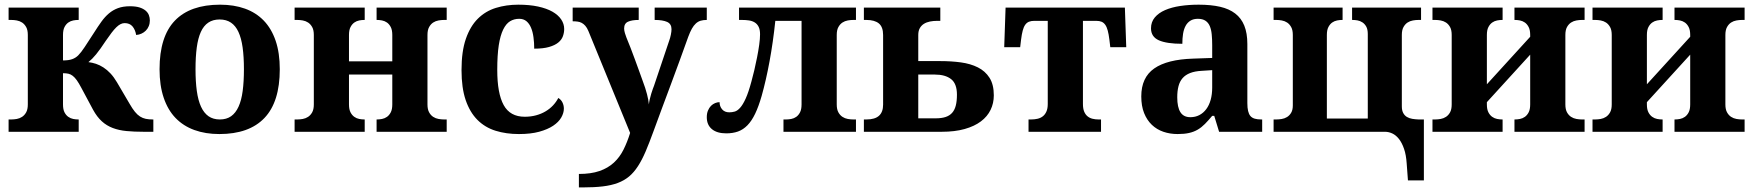

<svg xmlns="http://www.w3.org/2000/svg" viewBox="-20 -569 7570 829"><path d="M17.1 -53.2H28.8Q40 -53.2 52.5 -55.4Q64.9 -57.6 75.4 -64.5Q85.9 -71.3 93 -84Q100.1 -96.7 100.1 -118.2V-418Q100.1 -439.5 93 -452.1Q85.9 -464.8 75.4 -471.7Q64.9 -478.5 52.5 -480.7Q40 -482.9 28.8 -482.9H17.1V-536.1H319.8V-482.9H317.9Q307.6 -482.9 296.1 -480.7Q284.7 -478.5 274.9 -471.7Q265.1 -464.8 258.5 -452.1Q252 -439.5 252 -418V-308.1Q276.4 -308.1 291.5 -313.5Q306.6 -318.8 317.9 -330.1Q330.1 -342.3 345.7 -366Q361.3 -389.6 386.2 -428.2Q402.8 -454.6 418 -475.6Q433.1 -496.6 450.4 -511.2Q467.8 -525.9 489.5 -533.9Q511.2 -542 541 -542Q565.9 -542 582.3 -536.9Q598.6 -531.7 608.6 -523.2Q618.7 -514.6 622.8 -503.7Q627 -492.7 627 -481Q627 -467.3 622.3 -456.1Q617.7 -444.8 609.6 -436.8Q601.6 -428.7 590.8 -423.8Q580.1 -418.9 567.9 -418Q564 -440.9 552 -455.1Q540 -469.2 518.1 -469.2Q509.3 -469.2 500.5 -464.8Q491.7 -460.4 482.2 -451.2Q472.7 -441.9 461.7 -427.5Q450.7 -413.1 437 -393.1Q424.3 -374 414.1 -359.6Q403.8 -345.2 395 -334.5Q386.2 -323.7 378.2 -315.7Q370.1 -307.6 361.8 -300.8Q377.9 -298.8 394.3 -293.5Q410.6 -288.1 426.5 -277.8Q442.4 -267.6 457 -252Q471.7 -236.3 484.9 -213.9L540 -120.1Q551.8 -99.6 562.5 -86.4Q573.2 -73.2 584.7 -65.9Q596.2 -58.6 609.4 -55.9Q622.6 -53.2 639.2 -53.2H642.1V0H600.1Q559.1 0 526.1 -3.2Q493.2 -6.3 466.8 -16.4Q440.4 -26.4 419.7 -45.2Q398.9 -64 381.8 -95.2L331.1 -189.9Q320.3 -210.4 311.5 -222.7Q302.7 -234.9 293.9 -241.7Q285.2 -248.5 275.4 -250.7Q265.6 -252.9 252 -252.9V-118.2Q252 -96.7 258.5 -84Q265.1 -71.3 274.9 -64.5Q284.7 -57.6 296.1 -55.4Q307.6 -53.2 317.9 -53.2H319.8V0H17.1Z M1188 -270Q1188 -128.9 1121.8 -59.6Q1055.7 9.8 927.2 9.8Q867.2 9.8 819.3 -7.6Q771.5 -24.9 738 -59.6Q704.6 -94.2 686.8 -147Q668.9 -199.7 668.9 -270Q668.9 -411.1 735.1 -480Q801.3 -548.8 930.2 -548.8Q990.2 -548.8 1037.8 -531.7Q1085.4 -514.6 1118.9 -480Q1152.3 -445.3 1170.2 -392.8Q1188 -340.3 1188 -270ZM824.2 -270Q824.2 -216.8 829.8 -176.3Q835.4 -135.7 847.9 -108.4Q860.4 -81.1 880.4 -67.1Q900.4 -53.2 929.2 -53.2Q958 -53.2 977.8 -67.1Q997.6 -81.1 1010 -108.4Q1022.5 -135.7 1027.8 -176.3Q1033.2 -216.8 1033.2 -270Q1033.2 -323.7 1027.6 -364Q1022 -404.3 1009.5 -431.2Q997.1 -458 977.1 -471.4Q957 -484.9 928.2 -484.9Q899.4 -484.9 879.4 -471.4Q859.4 -458 847.2 -431.2Q835 -404.3 829.6 -364Q824.2 -323.7 824.2 -270Z M1825.7 -118.2Q1825.7 -96.7 1832.8 -84Q1839.8 -71.3 1850.3 -64.5Q1860.8 -57.6 1873.5 -55.4Q1886.2 -53.2 1897 -53.2H1908.7V0H1606V-53.2H1607.9Q1618.2 -53.2 1629.6 -55.4Q1641.1 -57.6 1650.9 -64.5Q1660.6 -71.3 1667.2 -84Q1673.8 -96.7 1673.8 -118.2V-247.1H1486.8V-118.2Q1486.8 -96.7 1493.4 -84Q1500 -71.3 1509.8 -64.5Q1519.5 -57.6 1531 -55.4Q1542.5 -53.2 1552.7 -53.2H1554.7V0H1252V-53.2H1263.7Q1274.9 -53.2 1287.4 -55.4Q1299.8 -57.6 1310.3 -64.5Q1320.8 -71.3 1327.9 -84Q1335 -96.7 1335 -118.2V-418Q1335 -439.5 1327.9 -452.1Q1320.8 -464.8 1310.3 -471.7Q1299.8 -478.5 1287.4 -480.7Q1274.9 -482.9 1263.7 -482.9H1252V-536.1H1554.7V-482.9H1552.7Q1542.5 -482.9 1531 -480.7Q1519.5 -478.5 1509.8 -471.7Q1500 -464.8 1493.4 -452.1Q1486.8 -439.5 1486.8 -418V-304.2H1673.8V-418Q1673.8 -439.5 1667.2 -452.1Q1660.6 -464.8 1650.9 -471.7Q1641.1 -478.5 1629.6 -480.7Q1618.2 -482.9 1607.9 -482.9H1606V-536.1H1908.7V-482.9H1897Q1886.2 -482.9 1873.5 -480.7Q1860.8 -478.5 1850.3 -471.7Q1839.8 -464.8 1832.8 -452.1Q1825.7 -439.5 1825.7 -418Z M2220.7 9.8Q2165.5 9.8 2119.9 -4.4Q2074.2 -18.6 2041.5 -51.3Q2008.8 -84 1990.7 -136.7Q1972.7 -189.5 1972.7 -266.1Q1972.7 -347.2 1991.5 -401.4Q2010.3 -455.6 2043.2 -488.3Q2076.2 -521 2121.1 -534.9Q2166 -548.8 2217.8 -548.8Q2266.1 -548.8 2303.2 -540.8Q2340.3 -532.7 2365.2 -518.6Q2390.1 -504.4 2403.1 -485.1Q2416 -465.8 2416 -443.8Q2416 -427.7 2410.4 -412.4Q2404.8 -397 2390.4 -385.3Q2376 -373.5 2350.8 -366.2Q2325.7 -358.9 2286.6 -358.9Q2286.6 -384.8 2283.4 -408.2Q2280.3 -431.6 2272.9 -449.2Q2265.6 -466.8 2253.2 -477.3Q2240.7 -487.8 2221.7 -487.8Q2199.7 -487.8 2182.4 -477.3Q2165 -466.8 2152.6 -441.4Q2140.1 -416 2133.5 -373.5Q2127 -331.1 2127 -267.1Q2127 -165.5 2154.8 -115.2Q2182.6 -64.9 2245.6 -64.9Q2271.5 -64.9 2294.2 -71Q2316.9 -77.1 2335.4 -88.1Q2354 -99.1 2367.9 -114Q2381.8 -128.9 2390.6 -146Q2402.8 -138.7 2408.7 -126.2Q2414.6 -113.8 2414.6 -100.1Q2414.6 -81.1 2403.3 -61.5Q2392.1 -42 2368.4 -26.1Q2344.7 -10.3 2308.1 -0.2Q2271.5 9.8 2220.7 9.8Z M3031.7 -536.1V-482.9Q3016.6 -482.9 3005.1 -479.5Q2993.7 -476.1 2984.4 -467.5Q2975.1 -459 2967.3 -445.1Q2959.5 -431.2 2951.7 -410.2Q2934.1 -360.4 2915 -308.6Q2896 -256.8 2876.7 -204.8Q2857.4 -152.8 2838.1 -101.3Q2818.8 -49.8 2800.8 0Q2783.2 48.3 2767.6 85Q2752 121.6 2734.6 148.4Q2717.3 175.3 2696.3 192.9Q2675.3 210.4 2647.5 220.9Q2619.6 231.4 2582.8 235.8Q2545.9 240.2 2496.6 240.2H2479.5V182.1Q2531.7 182.1 2568.4 169.4Q2605 156.7 2630.4 133.3Q2655.8 109.9 2672.1 77.1Q2688.5 44.4 2700.7 4.9L2520.5 -435.1Q2514.6 -449.2 2507.3 -457.5Q2500 -465.8 2491.7 -470.2Q2483.4 -474.6 2473.6 -475.8Q2463.9 -477.1 2452.6 -477.1V-536.1H2737.8V-482.9Q2708.5 -482.9 2691.7 -475.3Q2674.8 -467.8 2674.8 -445.8Q2674.8 -437.5 2678.2 -426Q2681.6 -414.6 2684.6 -407.2Q2693.4 -386.2 2702.9 -361.6Q2712.4 -336.9 2721.4 -312.3Q2730.5 -287.6 2738.8 -264.6Q2747.1 -241.7 2753.4 -224.1Q2760.7 -205.1 2765.6 -189.7Q2770.5 -174.3 2773.7 -161.9Q2776.9 -149.4 2778.8 -138.9Q2780.8 -128.4 2781.7 -118.2Q2782.7 -128.4 2785.6 -140.9Q2788.6 -153.3 2792 -164.8Q2795.4 -176.3 2798.8 -185.3Q2802.2 -194.3 2803.7 -198.2L2869.6 -394Q2871.6 -398.9 2873.3 -405.5Q2875 -412.1 2876.5 -418.9Q2877.9 -425.8 2878.7 -432.1Q2879.4 -438.5 2879.4 -442.9Q2879.4 -465.8 2860.4 -474.4Q2841.3 -482.9 2806.6 -482.9V-536.1Z M3261.7 -420.9Q3261.7 -440.9 3255.6 -453.1Q3249.5 -465.3 3239 -471.9Q3228.5 -478.5 3214.4 -480.7Q3200.2 -482.9 3183.6 -482.9H3170.9V-536.1H3675.8V-482.9H3663.6Q3652.8 -482.9 3640.4 -480.7Q3627.9 -478.5 3617.4 -471.7Q3606.9 -464.8 3599.9 -452.1Q3592.8 -439.5 3592.8 -418V-118.2Q3592.8 -96.7 3599.9 -84Q3606.9 -71.3 3617.4 -64.5Q3627.9 -57.6 3640.4 -55.4Q3652.8 -53.2 3663.6 -53.2H3675.8V0H3362.8V-53.2H3374.5Q3384.8 -53.2 3396.5 -55.4Q3408.2 -57.6 3418 -64.5Q3427.7 -71.3 3434.3 -84Q3440.9 -96.7 3440.9 -118.2V-479H3327.6Q3317.9 -386.2 3302.7 -304.2Q3287.6 -222.2 3268.6 -154.8Q3255.4 -108.9 3240.5 -77.9Q3225.6 -46.9 3207.3 -28.1Q3189 -9.3 3166.5 -1.2Q3144 6.8 3115.7 6.8Q3075.7 6.8 3053.7 -11.5Q3031.7 -29.8 3031.7 -63Q3031.7 -79.6 3036.9 -91.8Q3042 -104 3050 -112.1Q3058.1 -120.1 3067.9 -124Q3077.6 -127.9 3086.9 -127.9Q3086.9 -109.9 3097.9 -96.9Q3108.9 -84 3128.9 -84Q3140.6 -84 3152.1 -87.2Q3163.6 -90.3 3175.5 -103.5Q3187.5 -116.7 3199.7 -143.6Q3211.9 -170.4 3224.6 -217.8Q3230.5 -238.3 3236.8 -265.6Q3243.2 -293 3248.8 -321.3Q3254.4 -349.6 3258.1 -376Q3261.7 -402.3 3261.7 -420.9Z M4040 -536.1V-479H4026.9Q4010.3 -479 3995.4 -476.1Q3980.5 -473.1 3969.2 -466.1Q3958 -459 3951.4 -447.3Q3944.8 -435.5 3944.8 -418V-305.2H4041Q4087.4 -305.2 4128.9 -299.6Q4170.4 -293.9 4202.1 -278.1Q4233.9 -262.2 4252.4 -233.2Q4271 -204.1 4271 -157.2Q4271 -123.5 4257.1 -94.7Q4243.2 -65.9 4215.3 -44.9Q4187.5 -23.9 4145.3 -12Q4103 0 4045.9 0H3710V-53.2H3720.7Q3757.8 -53.2 3775.4 -69.3Q3793 -85.4 3793 -117.2V-418Q3793 -452.6 3774.7 -467.8Q3756.3 -482.9 3720.7 -482.9H3710V-536.1ZM4020 -58.1Q4044.9 -58.1 4062.3 -63.7Q4079.6 -69.3 4090.6 -81.3Q4101.6 -93.3 4106.7 -112.8Q4111.8 -132.3 4111.8 -160.2Q4111.8 -207.5 4086.7 -227.3Q4061.5 -247.1 4016.1 -247.1H3944.8V-58.1Z M4836.9 -536.1 4842.8 -365.2H4773.9L4770 -397.9Q4767.1 -421.4 4762.9 -437Q4758.8 -452.6 4752.2 -461.9Q4745.6 -471.2 4736.3 -475.1Q4727.1 -479 4712.9 -479H4655.8V-120.1Q4655.8 -100.1 4661.1 -87.2Q4666.5 -74.2 4675.8 -66.7Q4685.1 -59.1 4697.3 -56.2Q4709.5 -53.2 4722.7 -53.2H4733.9V0H4420.9V-53.2H4432.1Q4446.8 -53.2 4459.7 -56.2Q4472.7 -59.1 4482.4 -66.7Q4492.2 -74.2 4498 -87.2Q4503.9 -100.1 4503.9 -120.1V-479H4445.8Q4432.1 -479 4422.6 -475.1Q4413.1 -471.2 4406.5 -461.9Q4399.9 -452.6 4395.8 -437Q4391.6 -421.4 4388.7 -397.9L4384.8 -365.2H4315.9L4321.8 -536.1Z M5063 -148.9Q5063 -106 5076.7 -84.5Q5090.3 -63 5119.6 -63Q5141.1 -63 5158.4 -72Q5175.8 -81.1 5188.2 -97.7Q5200.7 -114.3 5207.3 -137.9Q5213.9 -161.6 5213.9 -190.9V-266.1L5168.9 -263.2Q5139.2 -261.7 5118.7 -253.7Q5098.1 -245.6 5085.9 -231.4Q5073.7 -217.3 5068.4 -196.8Q5063 -176.3 5063 -148.9ZM5151.9 -487.8Q5132.8 -487.8 5119.9 -479.7Q5106.9 -471.7 5099.1 -457.3Q5091.3 -442.9 5088.1 -423.1Q5085 -403.3 5085 -379.9Q5017.6 -379.9 4983.6 -395Q4949.7 -410.2 4949.7 -446.8Q4949.7 -474.1 4966.1 -493.7Q4982.4 -513.2 5010.5 -525.4Q5038.6 -537.6 5075.9 -543.2Q5113.3 -548.8 5155.8 -548.8Q5208.5 -548.8 5247.8 -539.8Q5287.1 -530.8 5313.2 -510.7Q5339.4 -490.7 5352.5 -458.3Q5365.7 -425.8 5365.7 -378.9V-124Q5365.7 -103.5 5368.9 -89.8Q5372.1 -76.2 5378.9 -68.1Q5385.7 -60.1 5397.5 -56.6Q5409.2 -53.2 5425.8 -53.2H5429.7V0H5243.7L5222.7 -68.8H5213.9Q5197.3 -48.8 5182.6 -33.9Q5168 -19 5151.4 -9.3Q5134.8 0.5 5114 5.1Q5093.3 9.8 5064.9 9.8Q5031.7 9.8 5003.2 0Q4974.6 -9.8 4953.4 -30Q4932.1 -50.3 4919.9 -80.8Q4907.7 -111.3 4907.7 -152.8Q4907.7 -234.4 4963.6 -273.4Q5019.5 -312.5 5131.8 -315.9L5213.9 -318.8V-374Q5213.9 -398.9 5211.9 -419.9Q5210 -440.9 5203.6 -456.1Q5197.3 -471.2 5184.8 -479.5Q5172.4 -487.8 5151.9 -487.8Z M6115.7 -536.1V-482.9H6104Q6093.3 -482.9 6080.6 -480.7Q6067.9 -478.5 6057.4 -471.7Q6046.9 -464.8 6039.8 -452.1Q6032.7 -439.5 6032.7 -418V-109.9Q6032.7 -92.3 6038.6 -81.3Q6044.4 -70.3 6054.4 -64.2Q6064.5 -58.1 6077.6 -55.9Q6090.8 -53.7 6105 -53.2H6127.9V210H6059.1L6053.7 137.2Q6051.3 99.6 6042.2 73.5Q6033.2 47.4 6020.3 31Q6007.3 14.6 5991.7 7.3Q5976.1 0 5960 0H5479V-53.2H5490.7Q5501.5 -53.2 5513.9 -55.2Q5526.4 -57.1 5537.1 -63.7Q5547.9 -70.3 5554.9 -82.3Q5562 -94.2 5562 -113.8V-418Q5562 -439.5 5554.9 -452.1Q5547.9 -464.8 5537.4 -471.7Q5526.9 -478.5 5514.4 -480.7Q5502 -482.9 5490.7 -482.9H5479V-536.1H5776.9V-482.9H5774.9Q5764.6 -482.9 5753.2 -480.7Q5741.7 -478.5 5731.9 -471.7Q5722.2 -464.8 5715.6 -452.1Q5709 -439.5 5709 -418V-57.1H5885.7V-421.9Q5885.7 -441.9 5879.2 -453.9Q5872.6 -465.8 5862.5 -472.4Q5852.5 -479 5841.1 -481Q5829.6 -482.9 5819.8 -482.9H5817.9V-536.1Z M6738.8 -118.2Q6738.8 -96.7 6745.8 -84Q6752.9 -71.3 6763.4 -64.5Q6773.9 -57.6 6786.6 -55.4Q6799.3 -53.2 6810.1 -53.2H6821.8V0H6519V-53.2H6521Q6531.2 -53.2 6542.7 -55.4Q6554.2 -57.6 6564 -64.5Q6573.7 -71.3 6580.3 -84Q6586.9 -96.7 6586.9 -118.2V-333L6399.9 -127.9V-118.2Q6399.9 -96.7 6406.5 -84Q6413.1 -71.3 6422.9 -64.5Q6432.6 -57.6 6444.1 -55.4Q6455.6 -53.2 6465.8 -53.2H6467.8V0H6165V-53.2H6176.8Q6188 -53.2 6200.4 -55.4Q6212.9 -57.6 6223.4 -64.5Q6233.9 -71.3 6241 -84Q6248 -96.7 6248 -118.2V-418Q6248 -439.5 6241 -452.1Q6233.9 -464.8 6223.4 -471.7Q6212.9 -478.5 6200.4 -480.7Q6188 -482.9 6176.8 -482.9H6165V-536.1H6467.8V-482.9H6465.8Q6455.6 -482.9 6444.1 -480.7Q6432.6 -478.5 6422.9 -471.7Q6413.1 -464.8 6406.5 -452.1Q6399.9 -439.5 6399.9 -418V-205.1L6586.9 -410.2V-418Q6586.9 -439.5 6580.3 -452.1Q6573.7 -464.8 6564 -471.7Q6554.2 -478.5 6542.7 -480.7Q6531.2 -482.9 6521 -482.9H6519V-536.1H6821.8V-482.9H6810.1Q6799.3 -482.9 6786.6 -480.7Q6773.9 -478.5 6763.4 -471.7Q6752.9 -464.8 6745.8 -452.1Q6738.8 -439.5 6738.8 -418Z M7429.7 -118.2Q7429.7 -96.7 7436.8 -84Q7443.8 -71.3 7454.3 -64.5Q7464.8 -57.6 7477.5 -55.4Q7490.2 -53.2 7501 -53.2H7512.7V0H7210V-53.2H7211.9Q7222.2 -53.2 7233.6 -55.4Q7245.1 -57.6 7254.9 -64.5Q7264.6 -71.3 7271.2 -84Q7277.8 -96.7 7277.8 -118.2V-333L7090.8 -127.9V-118.2Q7090.8 -96.7 7097.4 -84Q7104 -71.3 7113.8 -64.5Q7123.5 -57.6 7135 -55.4Q7146.5 -53.2 7156.7 -53.2H7158.7V0H6856V-53.2H6867.7Q6878.9 -53.2 6891.4 -55.4Q6903.8 -57.6 6914.3 -64.5Q6924.8 -71.3 6931.9 -84Q6939 -96.7 6939 -118.2V-418Q6939 -439.5 6931.9 -452.1Q6924.8 -464.8 6914.3 -471.7Q6903.8 -478.5 6891.4 -480.7Q6878.9 -482.9 6867.7 -482.9H6856V-536.1H7158.7V-482.9H7156.7Q7146.5 -482.9 7135 -480.7Q7123.5 -478.5 7113.8 -471.7Q7104 -464.8 7097.4 -452.1Q7090.8 -439.5 7090.8 -418V-205.1L7277.8 -410.2V-418Q7277.8 -439.5 7271.2 -452.1Q7264.6 -464.8 7254.9 -471.7Q7245.1 -478.5 7233.6 -480.7Q7222.2 -482.9 7211.9 -482.9H7210V-536.1H7512.7V-482.9H7501Q7490.2 -482.9 7477.5 -480.7Q7464.8 -478.5 7454.3 -471.7Q7443.8 -464.8 7436.8 -452.1Q7429.7 -439.5 7429.7 -418Z"/></svg>

Font: Droid Serif
Style: Bold
Weight: 700
Designer: Monotype Design team
Foundry: Monotype Imaging Inc.
Version: Version 1.03